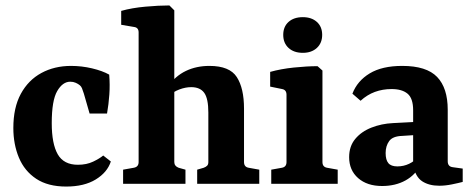

<svg xmlns="http://www.w3.org/2000/svg" viewBox="-20 -675 1733 705"><path d="M29 -205Q29 -280 56.5 -330.5Q84 -381 132 -407Q180 -433 241 -433Q280 -433 318 -424Q356 -415 381 -401Q384 -364 381.5 -328Q379 -292 373 -258H309L288 -331Q284 -344 281 -351Q278 -358 273 -362Q267 -367 258 -371Q249 -375 238 -375Q210 -375 190 -340.5Q170 -306 170 -223Q170 -147 192 -108.5Q214 -70 266 -70Q298 -70 322 -81.5Q346 -93 359 -104L387 -82Q374 -42 331.5 -16Q289 10 223 10Q156 10 113 -18.5Q70 -47 49.5 -96Q29 -145 29 -205Z M432 0V-52L471 -59Q489 -62 489 -80V-556Q489 -574 472 -576L425 -584V-635Q464 -646 513.5 -650.5Q563 -655 602 -655L620 -637V-80Q620 -65 636 -59L661 -52V0ZM704 0V-52L728 -59Q736 -62 740.5 -66.5Q745 -71 745 -80V-262Q745 -313 730 -334Q715 -355 682 -355Q661 -355 638.5 -346.5Q616 -338 597 -321V-358Q624 -396 662.5 -414.5Q701 -433 749 -433Q823 -433 849.5 -392Q876 -351 876 -276V-80Q876 -62 893 -59L932 -52V0Z M1164 -80Q1164 -62 1181 -59L1220 -52V0H976V-52L1015 -59Q1032 -62 1032 -80V-327Q1032 -345 1016 -348L972 -357V-411Q1011 -422 1059 -427Q1107 -432 1146 -432L1164 -416ZM1163 -547Q1163 -517 1143.5 -499Q1124 -481 1092 -481Q1059 -481 1039.5 -499Q1020 -517 1020 -547Q1020 -577 1039.5 -594.5Q1059 -612 1092 -612Q1124 -612 1143.5 -594.5Q1163 -577 1163 -547Z M1383 8Q1328 8 1295 -21Q1262 -50 1262 -98Q1262 -138 1284.5 -165Q1307 -192 1344 -206.5Q1381 -221 1423 -223L1518 -228V-180L1457 -176Q1422 -175 1409 -157Q1396 -139 1396 -113Q1396 -88 1406 -76Q1416 -64 1439 -64Q1462 -64 1482 -73.5Q1502 -83 1515 -99L1525 -71Q1506 -33 1469 -12.5Q1432 8 1383 8ZM1274 -331Q1292 -378 1337.5 -405.5Q1383 -433 1457 -433Q1546 -433 1585 -392.5Q1624 -352 1624 -272V-83Q1624 -63 1643 -61L1679 -56V-7Q1664 -3 1639.5 2Q1615 7 1593 7Q1555 7 1530 -9.5Q1505 -26 1497 -69V-270Q1497 -314 1476.5 -331Q1456 -348 1418 -348Q1385 -348 1356.5 -337.5Q1328 -327 1304 -305Z"/></svg>

Font: Yrsa
Style: Regular
Weight: 400
Designer: Anna Giedrys (Yrsa+Rasa design), David Brezina (Yrsa art-direction, Rasa art-direction, design)
Foundry: Rosetta Type Foundry
Version: Version 2.004